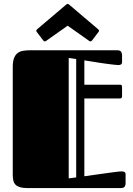

<svg xmlns="http://www.w3.org/2000/svg" viewBox="-20 -957 679 977"><path d="M409.2 -456.1V-60.1Q456.5 -66.9 496.1 -72.3Q512.7 -74.7 529.5 -76.9Q546.4 -79.1 560.5 -81.1Q574.7 -83 585 -84Q595.2 -85 599.1 -85Q607.4 -85 613.3 -81.8Q619.1 -78.6 619.1 -68.8V-23.9Q619.1 -15.1 614.7 -7.6Q610.4 0 593.8 0H119.1Q96.2 0 81.8 -4.4Q67.4 -8.8 59.1 -17.1Q50.8 -25.4 47.9 -38.1Q44.9 -50.8 44.9 -67.9V-616.2Q44.9 -644 51.3 -660.9Q57.6 -677.7 69.3 -686.8Q81.1 -695.8 97.4 -698.5Q113.8 -701.2 133.8 -701.2H575.2Q591.8 -701.2 596.4 -693.6Q601.1 -686 601.1 -676.8V-642.1Q601.1 -632.3 595.9 -629.2Q590.8 -626 582.5 -626Q577.6 -626 567.6 -627Q557.6 -627.9 544.4 -629.6Q531.2 -631.3 516.1 -633.3Q501 -635.3 485.8 -637.7Q450.7 -643.1 409.2 -649.9V-525.9H590.8Q601.1 -525.9 601.1 -515.6V-466.8Q601.1 -456.1 590.8 -456.1ZM367.7 -656.7 329.6 -662.1V-49.3L367.7 -54.2ZM324.2 -826.2 214.8 -749Q212.9 -748 211.4 -747.1Q210 -746.1 208.5 -746.1Q203.6 -746.1 200.2 -751L167.5 -793.9Q164.6 -797.4 164.6 -800.8Q164.6 -804.2 168.9 -808.1L317.4 -934.1Q318.8 -935.1 320.3 -936Q321.8 -937 324.2 -937Q326.7 -937 328.1 -936Q329.6 -935.1 331.1 -934.1L479.5 -808.1Q483.9 -804.2 483.9 -800.8Q483.9 -797.4 481 -793.9L448.2 -751Q444.3 -746.1 439.9 -746.1Q438.5 -746.1 437 -747.1Q435.5 -748 433.6 -749Z"/></svg>

Font: Fascinate Inline
Style: Regular
Weight: 900
Designer: Astigmatic (AOETI)
Foundry: Astigmatic (AOETI)
Version: Version 1.000